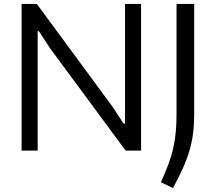

<svg xmlns="http://www.w3.org/2000/svg" viewBox="-20 -760 1087 969"><path d="M792 160Q814 111 829.5 70Q845 29 854 -11Q863 -51 867 -93Q871 -135 871 -186V-740H960V-181Q960 -131 954.5 -87.5Q949 -44 936.5 -1Q924 42 903.5 88Q883 134 853 189ZM89 -740H166L546 -224L604 -136H611V-740H692V0H614L233 -516L176 -603L170 -602V0H89Z"/></svg>

Font: Encode Sans Normal
Style: Regular
Weight: 400
Designer: Pablo Impallari, Andres Torresi
Foundry: Pablo Impallari, Andres Torresi
Version: Version 1.000; ttfautohint (v1.00) -l 8 -r 50 -G 200 -x 14 -